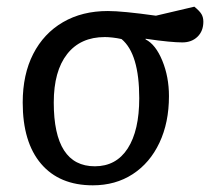

<svg xmlns="http://www.w3.org/2000/svg" viewBox="-20 -541 666 575"><path d="M258 14Q158 14 103 -50.5Q48 -115 48 -234Q48 -318 79.5 -379.5Q111 -441 168.5 -474.5Q226 -508 303 -508Q347 -508 447 -494L562 -521Q578 -508 583.5 -498.5Q589 -489 589 -476Q589 -448 571.5 -431Q554 -414 526 -414Q510 -414 483.5 -416.5Q457 -419 416 -425V-423Q446 -408 466 -359.5Q486 -311 486 -253Q486 -174 457.5 -113.5Q429 -53 377.5 -19.5Q326 14 258 14ZM264 -43Q328 -43 362.5 -96.5Q397 -150 397 -247Q397 -380 344 -424Q331 -427 317.5 -428.5Q304 -430 294 -430Q221 -430 181 -379Q141 -328 141 -234Q141 -43 264 -43Z"/></svg>

Font: Literata 12pt
Style: Italic
Weight: 400
Italic angle: -2°
Designer: Latin by Veronika Burian and Jose Scaglione. Greek by Irene Vlachou. Cyrillic by Vera Evstafieva
Foundry: TypeTogether
Version: Version 3.002